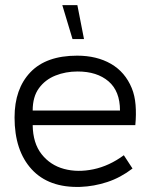

<svg xmlns="http://www.w3.org/2000/svg" viewBox="-20 -723 602 752"><path d="M510 -233H108Q109 -162 143 -119Q177 -76 230.5 -61.5Q284 -47 346 -60Q408 -73 465 -115L499 -63Q452 -27 400 -10Q348 7 295 9Q171 13 104 -60Q37 -133 37 -263Q37 -375 99 -440Q161 -505 282 -505Q359 -505 414.5 -473Q470 -441 496 -378Q508 -349 511 -312Q514 -275 510 -233ZM284 -443Q237 -443 197 -427Q157 -411 132.5 -377.5Q108 -344 108 -290H450Q450 -366 405 -404.5Q360 -443 284 -443ZM309 -570H264L224 -703H283Z"/></svg>

Font: Kulim Park Light
Style: Regular
Weight: 300
Designer: Noponies / Dale Sattler
Foundry: Noponies
Version: Version 1.000; ttfautohint (v1.8.3)